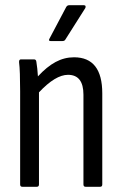

<svg xmlns="http://www.w3.org/2000/svg" viewBox="-20 -714 468 734"><path d="M65 0Q57 0 57 -9V-366Q57 -403 56 -431.5Q55 -460 53 -475Q52 -487 60 -487H110Q118 -487 119 -478Q121 -467 122.5 -452Q124 -437 125 -422Q159 -459 192.5 -477Q226 -495 263 -495Q371 -495 371 -357V-9Q371 0 363 0H307Q299 0 299 -9V-352Q299 -428 240 -428Q192 -428 129 -361V-9Q129 0 121 0ZM174 -557Q164 -557 169 -566L233 -687Q237 -694 244 -694H301Q306 -694 307 -690.5Q308 -687 306 -683L230 -563Q227 -557 218 -557Z"/></svg>

Font: Sofia Sans Cond
Style: Regular
Weight: 400
Width: 3
Designer: Botio Nikoltchev, Ani Petrova
Foundry: lettersoup
Version: Version 4.100; ttfautohint (v1.8.3)